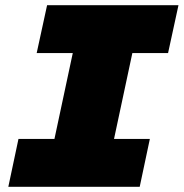

<svg xmlns="http://www.w3.org/2000/svg" viewBox="-20 -718 706 738"><path d="M150 0 299 -698H528L379 0ZM161 -698H666L626 -514H121ZM51 -184H556L517 0H12Z"/></svg>

Font: Azeret Mono Thin Black
Style: Italic
Weight: 900
Italic angle: -12°
Version: Version 1.002